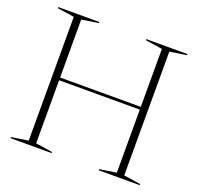

<svg xmlns="http://www.w3.org/2000/svg" viewBox="-125 -850 1014 984"><g transform="rotate(20 382.0 -357.5)"><path d="M162.5 -20 254 -6V0H30V-6L122 -20V-695L30 -709V-715H254V-709L162.5 -695V-379H602.5V-695L510.5 -709V-715H734.5V-709L643 -695V-20L734.5 -6V0H510.5V-6L602.5 -20V-364H162.5Z"/></g></svg>

Font: Newsreader Display ExtraLight
Style: Regular
Weight: 275
Designer: Hugues Gentile
Foundry: Production Type
Version: Version 1.002